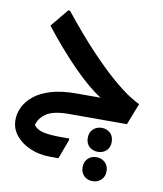

<svg xmlns="http://www.w3.org/2000/svg" viewBox="-98 -653 920 1082"><g transform="rotate(10 362.0 -112.0)"><path d="M313 0Q221 0 181 27Q141 54 131 94Q148 119 186 127.5Q224 136 282 136H335V146L294 256H248Q185 256 133 234Q81 212 49.5 173.5Q18 135 18 84Q18 48 35 12Q52 -24 89 -54.5Q126 -85 186 -103Q246 -121 332 -121H469Q395 -168 305.5 -259Q216 -350 120 -472L204 -574H214Q315 -448 394 -365Q473 -282 531.5 -232Q590 -182 629 -157Q668 -132 689 -123L641 0ZM506 182Q477 182 457 164Q437 146 437 114Q437 82 457 63.5Q477 45 506 45Q535 45 554.5 63.5Q574 82 574 114Q574 146 554.5 164Q535 182 506 182ZM505 350Q476 350 456.5 331.5Q437 313 437 281Q437 250 456.5 231.5Q476 213 505 213Q534 213 554 231.5Q574 250 574 281Q574 313 554 331.5Q534 350 505 350Z"/></g></svg>

Font: Kufam SemiBold
Style: Regular
Weight: 600
Designer: Wael Morcos, Artur Schmal
Foundry: Original Type
Version: Version 1.300; ttfautohint (v1.8.3)